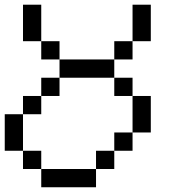

<svg xmlns="http://www.w3.org/2000/svg" viewBox="-20 -789 732 809"><path d="M538.5 -615.4V-769.2H615.4V-615.4ZM461.5 -538.5V-615.4H538.5V-538.5ZM153.8 -615.4H76.9V-769.2H153.8ZM230.8 -538.5H153.8V-615.4H230.8ZM153.8 0V-76.9H384.6V0ZM76.9 -76.9V-153.8H153.8V-76.9ZM384.6 -76.9V-153.8H461.5V-76.9ZM461.5 -153.8V-230.8H538.5V-153.8ZM0 -153.8V-307.7H76.9V-153.8ZM76.9 -307.7V-384.6H153.8V-307.7ZM538.5 -230.8V-384.6H615.4V-230.8ZM153.8 -384.6V-461.5H230.8V-384.6ZM461.5 -384.6V-461.5H538.5V-384.6ZM230.8 -461.5V-538.5H461.5V-461.5Z"/></svg>

Font: Mintsoda - Lime Green 13x16
Style: Regular
Weight: 400
Designer: Mintsoda-15
Version: Version 1.0